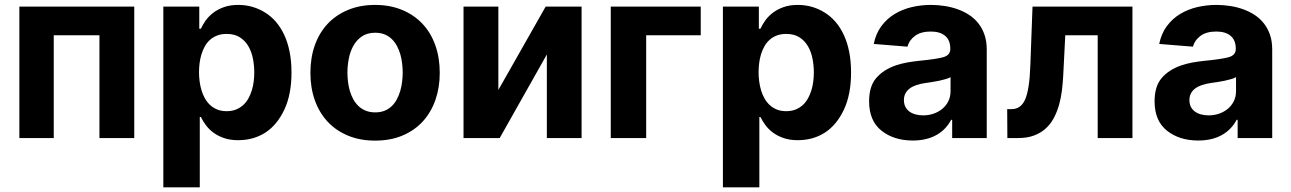

<svg xmlns="http://www.w3.org/2000/svg" viewBox="-20 -573 5358 797"><path d="M537.3 -545.5V0H392.8V-426.5H203.1V0H60.4V-545.5Z M658 -545.5H807.2V-453.8H813.9Q821.4 -470.5 833.8 -487.9Q846.2 -505.3 864.9 -519.7Q883.5 -534.1 909.3 -543.3Q935 -552.6 969.1 -552.6Q1028.8 -552.6 1079.2 -521.7Q1104.4 -506.4 1124.8 -483Q1145.2 -459.5 1159.8 -428.3Q1174.4 -397 1182.2 -358Q1190 -318.9 1190 -272Q1190 -181.5 1160.5 -118.3Q1130.3 -54 1081.3 -22.5Q1032.3 8.9 968.8 8.9Q935.4 8.9 910.2 0.2Q884.9 -8.5 866.3 -22.2Q847.7 -35.9 834.9 -53.1Q822.1 -70.3 813.9 -87.4H809.3V204.5H658ZM920.8 -111.5Q942.8 -111.5 959.9 -118.4Q976.9 -125.4 989.7 -137.1Q1002.5 -148.8 1011.2 -164.6Q1019.9 -180.4 1025.4 -198.3Q1030.9 -216.3 1033.2 -235.3Q1035.5 -254.3 1035.5 -272.7Q1035.5 -300.8 1030 -329.2Q1024.5 -357.6 1011.4 -380.5Q998.2 -403.4 976.2 -417.8Q954.2 -432.2 920.8 -432.2Q898.8 -432.2 881.6 -425.6Q864.3 -419 851.6 -407.5Q838.8 -396 830.1 -380.3Q821.4 -364.7 816.1 -346.9Q810.7 -329.2 808.4 -310.2Q806.1 -291.2 806.1 -272.7Q806.1 -254.6 808.6 -235.4Q811.1 -216.3 816.4 -198.3Q821.7 -180.4 830.6 -164.6Q839.5 -148.8 852.1 -137.1Q864.7 -125.4 881.7 -118.4Q898.8 -111.5 920.8 -111.5Z M1536.9 -552.6Q1598.7 -552.6 1648.4 -532.1Q1698.2 -511.7 1733.1 -474.8Q1768.1 -437.9 1786.8 -385.8Q1805.4 -333.8 1805.4 -270.6Q1805.4 -209.9 1787.5 -158.4Q1769.5 -106.9 1735.3 -69.2Q1701 -31.6 1651.1 -10.5Q1601.2 10.7 1536.9 10.7Q1474.8 10.7 1425.1 -9.8Q1375.4 -30.2 1340.6 -67.3Q1305.8 -104.4 1287.1 -156.2Q1268.5 -208.1 1268.5 -270.6Q1268.5 -333.8 1287.1 -385.8Q1305.8 -437.9 1340.7 -474.8Q1375.7 -511.7 1425.4 -532.1Q1475.1 -552.6 1536.9 -552.6ZM1422.2 -271.7Q1422.2 -253.2 1424.5 -233.7Q1426.8 -214.1 1432.2 -195.8Q1437.5 -177.6 1446.4 -161.2Q1455.3 -144.9 1468 -132.8Q1480.8 -120.7 1498 -113.6Q1515.3 -106.5 1537.6 -106.5Q1560 -106.5 1577.1 -113.6Q1594.1 -120.7 1606.7 -133Q1619.3 -145.2 1627.8 -161.6Q1636.4 -177.9 1641.7 -196.4Q1647 -214.8 1649.3 -234.2Q1651.6 -253.6 1651.6 -271.7Q1651.6 -290.1 1649.3 -309.5Q1647 -328.8 1641.9 -347.1Q1636.7 -365.4 1628 -381.7Q1619.3 -398.1 1606.7 -410.5Q1594.1 -422.9 1577.1 -430Q1560 -437.1 1537.6 -437.1Q1504.3 -437.1 1481.9 -421.7Q1459.5 -406.2 1446.4 -382.1Q1433.2 -358 1427.7 -328.7Q1422.2 -299.4 1422.2 -271.7Z M2048.7 -545.5V-199.6L2245 -545.5H2394.2V0H2250V-346.9L2054.3 0H1904.1V-545.5Z M2888.8 -545.5V-426.5H2662.3V0H2515.3V-545.5Z M2980.8 -545.5H3130V-453.8H3136.7Q3144.2 -470.5 3156.6 -487.9Q3169 -505.3 3187.7 -519.7Q3206.3 -534.1 3232.1 -543.3Q3257.8 -552.6 3291.9 -552.6Q3351.6 -552.6 3402 -521.7Q3427.2 -506.4 3447.6 -483Q3468 -459.5 3482.6 -428.3Q3497.2 -397 3505 -358Q3512.8 -318.9 3512.8 -272Q3512.8 -181.5 3483.3 -118.3Q3453.1 -54 3404.1 -22.5Q3355.1 8.9 3291.5 8.9Q3258.2 8.9 3233 0.2Q3207.7 -8.5 3189.1 -22.2Q3170.5 -35.9 3157.7 -53.1Q3144.9 -70.3 3136.7 -87.4H3132.1V204.5H2980.8ZM3243.6 -111.5Q3265.6 -111.5 3282.7 -118.4Q3299.7 -125.4 3312.5 -137.1Q3325.3 -148.8 3334 -164.6Q3342.7 -180.4 3348.2 -198.3Q3353.7 -216.3 3356 -235.3Q3358.3 -254.3 3358.3 -272.7Q3358.3 -300.8 3352.8 -329.2Q3347.3 -357.6 3334.2 -380.5Q3321 -403.4 3299 -417.8Q3277 -432.2 3243.6 -432.2Q3221.6 -432.2 3204.4 -425.6Q3187.1 -419 3174.4 -407.5Q3161.6 -396 3152.9 -380.3Q3144.2 -364.7 3138.8 -346.9Q3133.5 -329.2 3131.2 -310.2Q3128.9 -291.2 3128.9 -272.7Q3128.9 -254.6 3131.4 -235.4Q3133.9 -216.3 3139.2 -198.3Q3144.5 -180.4 3153.4 -164.6Q3162.3 -148.8 3174.9 -137.1Q3187.5 -125.4 3204.5 -118.4Q3221.6 -111.5 3243.6 -111.5Z M3616.5 -248.2Q3632.8 -267.4 3653.4 -280.2Q3674 -293 3696.9 -301Q3719.8 -308.9 3744.3 -313.4Q3768.8 -317.8 3792.6 -320.3Q3863.6 -327.1 3894.2 -335.2Q3924.7 -343.4 3924.7 -369.3V-371.4Q3924.7 -405.9 3903.6 -424Q3882.5 -442.1 3843.7 -442.1Q3802.9 -442.1 3778.8 -424.5Q3754.6 -407 3746.8 -379.3L3606.9 -390.6Q3615.8 -433.9 3638.7 -464.7Q3661.6 -495.4 3693.7 -514.9Q3725.9 -534.4 3764.7 -543.5Q3803.6 -552.6 3844.5 -552.6Q3873.6 -552.6 3901.8 -548.1Q3930 -543.7 3955.8 -534.4Q3981.5 -525.2 4003.6 -510.7Q4025.6 -496.1 4041.7 -475.5Q4057.9 -454.9 4066.9 -428.1Q4076 -401.3 4076 -367.9V0H3932.5V-75.6H3928.3Q3918.3 -56.5 3903.4 -40.7Q3888.5 -24.9 3868.8 -13.5Q3849.1 -2.1 3824 4.1Q3799 10.3 3768.8 10.3Q3690.7 10.3 3639.2 -30.5Q3587.7 -71.4 3587.7 -152.3Q3587.7 -214.1 3616.5 -248.2ZM3732.2 -157.3Q3732.2 -142 3738.1 -130.1Q3744 -118.3 3754.6 -110.3Q3765.3 -102.3 3780 -98.2Q3794.7 -94.1 3812.1 -94.1Q3834.5 -94.1 3854.9 -101Q3875.4 -108 3891.2 -120.9Q3907 -133.9 3916.4 -152.5Q3925.8 -171.2 3925.8 -195V-252.8Q3919.4 -248.6 3906.6 -244.9Q3893.8 -241.1 3878.9 -237.9Q3864 -234.7 3848.5 -232.4Q3833.1 -230.1 3820.7 -228.3Q3800.8 -225.5 3784.4 -220Q3768.1 -214.5 3756.6 -206Q3745 -197.4 3738.6 -185.4Q3732.2 -173.3 3732.2 -157.3Z M4160.9 -120H4179Q4217.7 -120 4235.4 -160.2Q4244.3 -180.4 4249.8 -215.6Q4255.3 -250.7 4257.1 -304L4266 -545.5H4680.8V0H4536.6V-426.5H4402L4393.5 -259.9Q4392 -229 4388.1 -197.6Q4384.2 -166.2 4376.1 -137.4Q4367.9 -108.7 4354.6 -83.5Q4341.3 -58.2 4321 -39.8Q4300.8 -21.3 4272.7 -10.7Q4244.7 0 4207 0H4161.6Z M4801.5 -248.2Q4817.8 -267.4 4838.4 -280.2Q4859 -293 4881.9 -301Q4904.8 -308.9 4929.3 -313.4Q4953.8 -317.8 4977.6 -320.3Q5048.7 -327.1 5079.2 -335.2Q5109.7 -343.4 5109.7 -369.3V-371.4Q5109.7 -405.9 5088.6 -424Q5067.5 -442.1 5028.8 -442.1Q4987.9 -442.1 4963.8 -424.5Q4939.6 -407 4931.8 -379.3L4791.9 -390.6Q4800.8 -433.9 4823.7 -464.7Q4846.6 -495.4 4878.7 -514.9Q4910.9 -534.4 4949.8 -543.5Q4988.6 -552.6 5029.5 -552.6Q5058.6 -552.6 5086.8 -548.1Q5115.1 -543.7 5140.8 -534.4Q5166.5 -525.2 5188.6 -510.7Q5210.6 -496.1 5226.7 -475.5Q5242.9 -454.9 5252 -428.1Q5261 -401.3 5261 -367.9V0H5117.5V-75.6H5113.3Q5103.3 -56.5 5088.4 -40.7Q5073.5 -24.9 5053.8 -13.5Q5034.1 -2.1 5009.1 4.1Q4984 10.3 4953.8 10.3Q4875.7 10.3 4824.2 -30.5Q4772.7 -71.4 4772.7 -152.3Q4772.7 -214.1 4801.5 -248.2ZM4917.3 -157.3Q4917.3 -142 4923.1 -130.1Q4929 -118.3 4939.6 -110.3Q4950.3 -102.3 4965 -98.2Q4979.8 -94.1 4997.2 -94.1Q5019.5 -94.1 5040 -101Q5060.4 -108 5076.2 -120.9Q5092 -133.9 5101.4 -152.5Q5110.8 -171.2 5110.8 -195V-252.8Q5104.4 -248.6 5091.6 -244.9Q5078.8 -241.1 5063.9 -237.9Q5049 -234.7 5033.6 -232.4Q5018.1 -230.1 5005.7 -228.3Q4985.8 -225.5 4969.5 -220Q4953.1 -214.5 4941.6 -206Q4930 -197.4 4923.7 -185.4Q4917.3 -173.3 4917.3 -157.3Z"/></svg>

Font: Inter P
Style: Bold
Weight: 700
Designer: Rasmus Andersson
Foundry: rsms
Version: Version 3.018;git-588b23468